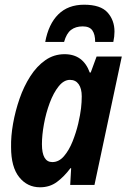

<svg xmlns="http://www.w3.org/2000/svg" viewBox="-20 -785 537 815"><path d="M150 10Q96 10 61.5 -33Q27 -76 27 -160Q26 -207 35.5 -260.5Q45 -314 63 -366Q81 -418 108.5 -461Q136 -504 172.5 -529.5Q209 -555 254 -555Q333 -555 361 -477H365L390 -545H497L381 0H278L282 -71H279Q252 -35 221.5 -12.5Q191 10 150 10ZM202 -97Q230 -97 251.5 -122Q273 -147 288 -184.5Q303 -222 312 -260Q321 -299 324 -325.5Q327 -352 327 -376Q327 -409 314 -427.5Q301 -446 277 -446Q251 -446 229 -418.5Q207 -391 191 -348Q175 -305 166.5 -258Q158 -211 158 -173Q158 -97 202 -97ZM172 -607Q186 -683 227.5 -724Q269 -765 337 -765Q407 -765 436.5 -732Q466 -699 466 -651Q466 -630 461 -607H384Q384 -639 372 -656Q360 -673 331 -673Q301 -673 281.5 -658Q262 -643 252 -607Z"/></svg>

Font: Noto Sans Condensed
Style: Bold Italic
Weight: 700
Width: 3
Italic angle: -12°
Designer: Monotype Design Team
Foundry: Monotype Imaging Inc.
Version: Version 2.013; ttfautohint (v1.8.4.7-5d5b)